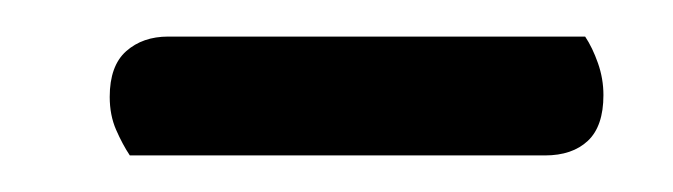

<svg xmlns="http://www.w3.org/2000/svg" viewBox="-20 -655 368 105"><path d="M278 -570H51Q47 -576 43.5 -584Q40 -592 40 -602Q40 -619 49 -627Q58 -635 72 -635H300Q304 -629 307 -620.5Q310 -612 310 -603Q310 -586 301.5 -578Q293 -570 278 -570Z"/></svg>

Font: Baloo Bhaijaan 2
Style: Regular
Weight: 400
Designer: Sanskriti Dholi, Noopur Datye and Ek Type
Foundry: Ek Type
Version: Version 1.701